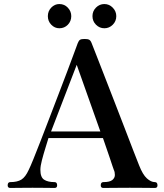

<svg xmlns="http://www.w3.org/2000/svg" viewBox="-20 -931 813 951"><path d="M31 0Q18 0 18 -13Q18 -29 31 -29Q66 -29 86 -41.5Q106 -54 122 -89Q130 -105 145.5 -143Q161 -181 181.5 -234Q202 -287 225 -347Q248 -407 271 -467Q294 -527 313.5 -578.5Q333 -630 346.5 -667Q360 -704 365 -717Q370 -730 376.5 -734Q383 -738 399 -738Q415 -738 422 -734Q429 -730 434 -717Q442 -697 459.5 -652Q477 -607 500 -548Q523 -489 548 -424.5Q573 -360 596.5 -299Q620 -238 639 -188.5Q658 -139 669 -112Q687 -66 707.5 -47.5Q728 -29 747 -29Q760 -29 760 -13Q760 0 747 0Q737 0 706 -0.5Q675 -1 623 -1Q580 -1 541 -0.5Q502 0 492 0Q479 0 479 -13Q479 -29 492 -29Q524 -29 536.5 -39.5Q549 -50 549 -64.5Q549 -79 544 -89Q543 -91 537 -109Q531 -127 522.5 -152.5Q514 -178 505 -203.5Q496 -229 490 -247H220Q214 -227 204.5 -196.5Q195 -166 187.5 -137Q180 -108 180 -90Q180 -53 198.5 -41Q217 -29 250 -29Q263 -29 263 -13Q263 0 250 0Q240 0 212.5 -0.5Q185 -1 141 -1Q102 -1 72 -0.5Q42 0 31 0ZM233 -280H477L360 -610ZM497 -791Q473 -791 455.5 -808.5Q438 -826 438 -851Q438 -876 455.5 -893.5Q473 -911 497 -911Q521 -911 538.5 -893Q556 -875 556 -851Q556 -826 538.5 -808.5Q521 -791 497 -791ZM274 -791Q251 -791 234 -808.5Q217 -826 217 -851Q217 -876 234 -893.5Q251 -911 274 -911Q299 -911 316 -893Q333 -875 333 -851Q333 -826 316 -808.5Q299 -791 274 -791Z"/></svg>

Font: Zen Antique
Style: Regular
Weight: 400
Designer: Yoshimichi Ohira
Foundry: Positype
Version: Version 1.001